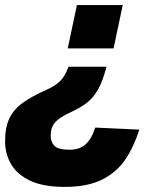

<svg xmlns="http://www.w3.org/2000/svg" viewBox="-29 -572 649 754"><path d="M453 -552 417 -382H237L273 -552ZM225 162Q142 162 90.5 138Q39 114 15 73.5Q-9 33 -9 -18Q-9 -72 8 -107.5Q25 -143 61.5 -169Q98 -195 155 -220Q187 -234 207 -253.5Q227 -273 240 -310H389Q375 -254 356 -220.5Q337 -187 311 -167.5Q285 -148 250 -132Q204 -111 187 -91Q170 -71 170 -39Q170 -15 184.5 0.5Q199 16 244 16Q285 16 308.5 -6.5Q332 -29 345 -71L518 -63Q498 2 464 53Q430 104 372.5 133Q315 162 225 162Z"/></svg>

Font: Geist Mono Black
Style: Italic
Weight: 900
Italic angle: -12°
Monospace: yes
Designer: Basement.studio, Andrés Briganti, Mateo Zaragoza
Foundry: Basement.studio, Vercel, Andrés Briganti, Guido Ferreyra, Mateo Zaragoza
Version: Version 1.500; ttfautohint (v1.8.4.7-5d5b)